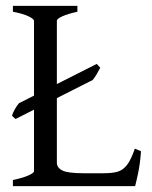

<svg xmlns="http://www.w3.org/2000/svg" viewBox="-20 -635 517 655"><path d="M322 -404Q318 -396 310.5 -383Q303 -370 296 -362L33 -229L21 -240Q23 -249 31 -263Q39 -277 45 -283L310 -417ZM461 -119Q458 -77 451.5 -46Q445 -15 441 0H24V-21Q58 -28 77 -36.5Q96 -45 96 -51V-564Q96 -570 78 -579Q60 -588 24 -595V-615H244V-595Q212 -588 193 -579.5Q174 -571 174 -564V-80Q174 -63 192.5 -53.5Q211 -44 265 -44H334Q364 -44 382 -49.5Q400 -55 413.5 -72.5Q427 -90 440 -128Z"/></svg>

Font: ChillKai
Style: Regular
Weight: 400
Designer: ChillType
Foundry: 寒蝉字型
Version: Version 2.000